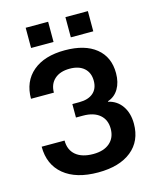

<svg xmlns="http://www.w3.org/2000/svg" viewBox="-105 -741 665 826"><g transform="rotate(-15 227.5 -328.0)"><path d="M229 -240H198V-300H229Q269 -300 291 -319Q313 -338 313 -373Q313 -409 290 -429.5Q267 -450 226 -450Q183 -450 158.5 -428Q134 -406 134 -368H32Q32 -445 83.5 -488.5Q135 -532 226 -532Q315 -532 364.5 -492Q414 -452 414 -380Q414 -339 397 -310.5Q380 -282 349 -272V-270Q388 -261 410 -229Q432 -197 432 -150Q432 -73 378.5 -30Q325 13 230 13Q132 13 77.5 -32Q23 -77 23 -157H125Q125 -115 152.5 -92Q180 -69 230 -69Q277 -69 303.5 -92Q330 -115 330 -155Q330 -195 303.5 -217.5Q277 -240 229 -240ZM189 -669V-579H89V-669ZM266 -669H366V-579H266Z"/></g></svg>

Font: Non Bureau
Style: Regular
Weight: 400
Designer: Jona Saucedo
Foundry: Non Foundry
Version: Version 1.000; ttfautohint (v1.8.4)